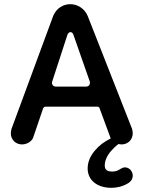

<svg xmlns="http://www.w3.org/2000/svg" viewBox="-20 -676 688 920"><path d="M85 16C104 16 127 7 138 -14L186 -155C188 -162 193 -165 200 -165H445C452 -165 457 -162 458 -155L510 -14C511 -14 511 -14 511 -13C479 3 454 22 435 45C412 72 400 101 400 131C400 187 445 224 514 224C539 224 567 218 592 203C608 194 616 181 616 165C616 144 599 126 579 126C571 126 565 129 558 133C545 142 532 146 520 146C496 146 482 140 482 117C482 96 491 73 510 50C521 37 533 25 548 14C553 15 558 16 563 16C591 16 616 -5 616 -37C616 -42 615 -49 613 -58L400 -600C385 -636 350 -656 317 -656C282 -656 250 -636 235 -600L35 -58C33 -49 32 -42 32 -37C32 -5 57 16 85 16ZM248 -261C235 -261 229 -271 229 -278C229 -280 229 -283 230 -285L302 -506C305 -517 311 -522 318 -522C325 -522 330 -517 333 -506L410 -286C411 -283 411 -281 411 -279C411 -270 405 -261 392 -261Z"/></svg>

Font: Dongle
Style: Regular
Weight: 400
Designer: Yanghee Ryu
Foundry: Yanghee Ryu
Version: Version 2.000